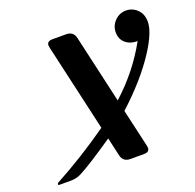

<svg xmlns="http://www.w3.org/2000/svg" viewBox="-130 -882 1031 1017"><g transform="rotate(-20 385.5 -373.5)"><path d="M101.6 0H36.6Q29.3 0 29.3 -5.4Q29.3 -9.8 35.2 -13.7Q190.9 -97.2 348.1 -208L236.3 -698.2Q233.9 -709 233.9 -712.9Q233.9 -737.3 264.6 -737.3H341.8Q382.8 -737.3 391.6 -698.2L479 -314.5Q606 -429.2 685.5 -573.7Q643.6 -573.7 617.9 -596.2Q592.3 -618.7 592.3 -656.2Q592.3 -693.4 618.7 -720.2Q645 -747.1 682.1 -747.1Q719.2 -747.1 746.1 -720.2Q771.5 -694.8 771.5 -651.9Q771.5 -595.2 709.5 -498Q631.8 -376.5 493.2 -250L541.5 -39.1Q543.9 -28.3 543.9 -24.4Q543.9 0 513.2 0H436Q395 0 386.2 -39.1L362.8 -142.6Q215.8 -42 157.2 -12.7Q131.8 0 101.6 0Z"/></g></svg>

Font: Cursive Sans
Style: Bold
Weight: 700
Italic angle: -15°
Designer: Wojciech Kalinowski "wmk69" (wmk69@o2.pl)
Foundry: Wojciech Kalinowski "wmk69" (wmk69@o2.pl)
Version: Wersja 3.1.0; 2022-02-18